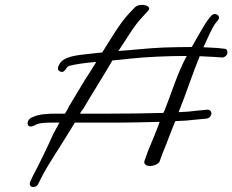

<svg xmlns="http://www.w3.org/2000/svg" viewBox="-20 -681 934 772"><path d="M104 -207C83 -193 88 -165 112 -174L123 -179C139 -188 170 -188 196 -188H219L195 -144C171 -90 137 -20 113 25L102 48C100 53 99 58 100 62C104 76 128 73 134 58L146 34C168 -11 216 -82 249 -136L281 -188H403C445 -188 488 -188 534 -189L622 -191C608 -151 589 -108 574 -71L561 -34C559 -29 560 -24 564 -20C578 -6 613 -17 621 -30L635 -68C652 -108 667 -152 685 -194C719 -195 742 -197 767 -200L810 -204C815 -205 819 -206 823 -210C836 -223 830 -240 814 -240L772 -236C749 -233 728 -231 698 -230L699 -232C729 -306 754 -385 783 -455C808 -454 828 -453 844 -452L871 -450C880 -448 892 -457 894 -466C896 -476 892 -485 882 -485L856 -488C841 -489 821 -490 798 -491C812 -521 831 -566 846 -587L855 -598C873 -617 843 -636 828 -616L819 -605C800 -581 773 -529 751 -492C713 -492 677 -491 639 -490C569 -487 517 -480 456 -476C487 -521 518 -577 552 -612L575 -637C596 -660 540 -671 522 -651L498 -626C460 -585 424 -522 391 -470H390C357 -467 328 -463 301 -460C262 -455 232 -445 220 -425C212 -412 209 -399 221 -394C242 -384 243 -411 258 -416C283 -423 328 -429 367 -432C353 -408 337 -384 321 -359L256 -251C253 -242 247 -233 241 -224H205C173 -224 137 -222 116 -212ZM302 -224C304 -230 309 -237 315 -244C352 -307 396 -376 432 -438C454 -440 477 -442 501 -445C565 -452 653 -456 731 -456C694 -389 671 -310 641 -235C639 -232 638 -230 637 -227C564 -225 486 -224 412 -224Z"/></svg>

Font: Stray Cat
Style: SuExtObl
Weight: 400
Version: Version 1.0